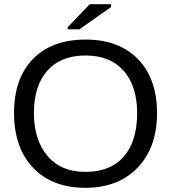

<svg xmlns="http://www.w3.org/2000/svg" viewBox="-20 -887 818 917"><path d="M388 10Q229 10 138 -86Q47 -182 47 -347Q47 -512 137 -605Q228 -698 389 -698Q548 -698 639 -604.5Q730 -511 730 -347Q730 -183 637.5 -86.5Q545 10 388 10ZM635 -347Q635 -476 570.5 -549Q506 -622 389 -622Q271 -622 206.5 -550Q142 -478 142 -347Q142 -219 207 -142Q271 -66 388 -66Q507 -66 571 -139Q635 -212 635 -347ZM359 -747H303V-757L409 -867H510V-853Z"/></svg>

Font: Libra Sans
Style: Regular
Weight: 400
Foundry: Context Ltd
Version: Version 1.002